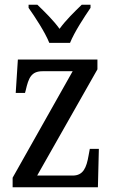

<svg xmlns="http://www.w3.org/2000/svg" viewBox="-20 -786 479 806"><path d="M187 -606H274C292 -651 334 -715 360 -753V-766H323C292 -736 256 -701 230 -665C204 -701 168 -736 137 -766H100V-753C127 -715 169 -651 187 -606ZM33 0H391L395 -161H357L352 -134C343 -81 329 -49 285 -49H136L389 -495V-536H55L46 -396H85L88 -407C100 -459 111 -487 159 -487H285L33 -40Z"/></svg>

Font: Noto Serif Myanmar Condensed
Style: Regular
Weight: 400
Width: 3
Designer: Ben Mitchell and the Monotype Design Team
Foundry: Monotype Imaging Inc.
Version: Version 2.106